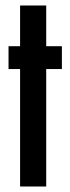

<svg xmlns="http://www.w3.org/2000/svg" viewBox="-20 -678 256 698"><path d="M53 0V-427H11V-510H53V-658H148V-510H205V-427H148V0Z"/></svg>

Font: Saira UltraCondensed
Style: Bold
Weight: 700
Width: 1
Designer: Hector Gatti with collaboration of the Omnibus-Type team
Foundry: Omnibus-Type
Version: Version 1.101